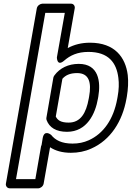

<svg xmlns="http://www.w3.org/2000/svg" viewBox="-20 -795 716 1043"><path d="M329 -466C361 -494 401 -513 460 -513C570 -513 613 -454 623 -372C627 -342 626 -308 619 -270L617 -259C597 -147 542 -69 462 -33C435 -21 407 -15 374 -15C315 -15 280 -34 258 -62C258 -62 221 -94 212 -45L206 -8C204 -2 203 0 203 0L172 178H67L226 -725H332L289 -483C289 -483 289 -431 329 -466ZM348 -534 386 -750C388 -761 381 -775 366 -775H210C199 -775 183 -765 180 -750L12 203C10 214 18 228 33 228H188C199 228 214 218 217 203L252 5C281 24 318 35 365 35C404 35 441 28 476 12C580 -34 645 -135 667 -259L669 -270C676 -312 678 -351 674 -387C662 -484 603 -563 469 -563C423 -563 384 -553 348 -534ZM344 -79C453 -79 498 -178 512 -259L514 -270C528 -352 516 -448 408 -448C351 -448 305 -425 276 -386C273 -382 271 -378 270 -374L232 -155C231 -151 232 -147 233 -143C248 -102 285 -79 344 -79ZM353 -129C310 -129 293 -142 283 -162L319 -367C335 -385 358 -398 399 -398C464 -398 478 -347 464 -270L462 -259C448 -181 418 -129 353 -129Z"/></svg>

Font: Asimov
Style: WidOuIt
Weight: 500
Designer: Google
Version: Version 2.000980; 2014